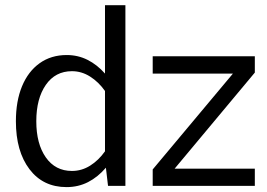

<svg xmlns="http://www.w3.org/2000/svg" viewBox="-20 -725 1043 749"><path d="M575.7 -438V-505.4H974.1V-441.9L661.1 -66.9H974.1V0H575.7V-64L888.7 -438ZM42 -252Q42 -330.6 65.9 -388.4Q89.8 -446.3 134.5 -478.3Q179.2 -510.3 240.2 -510.3Q284.2 -510.3 321.5 -491.5Q358.9 -472.7 389.6 -438V-704.6H469.2V0H401.4L393.1 -70.8Q361.8 -34.2 323.5 -14.6Q285.2 4.9 239.7 4.9Q147.9 4.9 95 -64.9Q42 -134.8 42 -252ZM121.6 -252Q121.6 -164.1 158.7 -111.1Q195.8 -58.1 260.7 -58.1Q298.8 -58.1 331.8 -78.9Q364.7 -99.6 389.6 -134.8V-370.1Q364.7 -405.3 331.5 -426.3Q298.3 -447.3 260.7 -447.3Q195.8 -447.3 158.7 -393.8Q121.6 -340.3 121.6 -252Z"/></svg>

Font: Estedad-FD Regular
Style: FD-Regular
Weight: 400
Designer: Amin Abedi
Version: Version 7.3